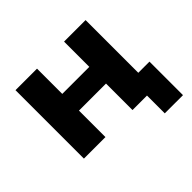

<svg xmlns="http://www.w3.org/2000/svg" viewBox="-149 -675 984 984"><g transform="rotate(-45 343.0 -183.5)"><path d="M529 129V0H424V-192H228V0H72V-496H228V-313H424V-496H580V-114H661V129Z"/></g></svg>

Font: Nunito Sans 10pt ExtraBold
Style: Regular
Weight: 800
Designer: Vernon Adams
Foundry: Vernon Adams
Version: Version 3.101;gftools[0.9.27]